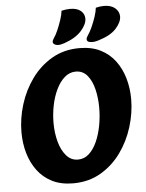

<svg xmlns="http://www.w3.org/2000/svg" viewBox="-62 -993 796 1049"><g transform="rotate(-5 336.0 -468.5)"><path d="M297 7Q230 7 181.5 -17.5Q133 -42 101.5 -84.5Q70 -127 54.5 -181Q39 -235 39 -295Q39 -371 62.5 -447Q86 -523 131.5 -586Q177 -649 243 -687.5Q309 -726 394 -726Q461 -726 509.5 -701.5Q558 -677 589.5 -634.5Q621 -592 636.5 -538Q652 -484 652 -424Q652 -349 628.5 -272.5Q605 -196 559.5 -133Q514 -70 448 -31.5Q382 7 297 7ZM334 -120Q369 -120 395 -144Q421 -168 438.5 -207.5Q456 -247 465 -295Q474 -343 474 -392Q474 -446 462.5 -493.5Q451 -541 426.5 -570.5Q402 -600 363 -600Q329 -600 302 -576.5Q275 -553 256 -513.5Q237 -474 227.5 -426.5Q218 -379 218 -331Q218 -276 231 -228Q244 -180 270 -150Q296 -120 334 -120ZM468 -753Q438 -753 438 -771Q438 -779 447 -792Q458 -807 470 -833.5Q482 -860 491.5 -888.5Q501 -917 503 -938Q527 -944 548 -944Q587 -944 609 -925Q631 -906 631 -879Q631 -848 600 -813.5Q569 -779 502 -759Q489 -755 481 -754Q473 -753 468 -753ZM283 -753Q270 -753 261 -758.5Q252 -764 252 -772Q252 -780 260 -792Q271 -807 282.5 -833.5Q294 -860 303.5 -888.5Q313 -917 315 -938Q341 -944 362 -944Q400 -944 420.5 -927Q441 -910 441 -884Q441 -853 409.5 -817.5Q378 -782 315 -760Q302 -756 295 -754.5Q288 -753 283 -753Z"/></g></svg>

Font: Agbalumo
Style: Regular
Weight: 400
Designer: Raphael Alegbeleye
Foundry: Sorkin Type Co.
Version: Version 1.000; ttfautohint (v1.8.4)